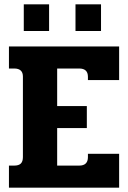

<svg xmlns="http://www.w3.org/2000/svg" viewBox="-20 -860 587 880"><path d="M89 -840H205V-718H89ZM326 -840H443V-718H326ZM21 -101H45Q66 -101 75.5 -110.5Q85 -120 85 -140V-509Q85 -546 45 -546H21V-647H526V-493H383V-508Q383 -546 343 -546H242V-374H378V-273H242V-101H343Q383 -101 383 -140V-155H526V0H21Z"/></svg>

Font: Pridi SemiBold
Style: Regular
Weight: 600
Designer: Katatrad Team
Foundry: CadsonDemak
Version: Version 1.001